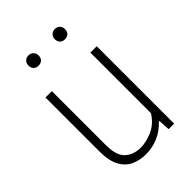

<svg xmlns="http://www.w3.org/2000/svg" viewBox="-222 -843 948 948"><g transform="rotate(-45 252.5 -369.0)"><path d="M224.5 9Q180.5 9 145.8 -7.2Q111 -23.5 90.8 -61.2Q70.5 -99 70.5 -164.5V-540.5H115V-164.5Q115 -90 147 -61.2Q179 -32.5 229.5 -32.5Q266 -32.5 310.2 -51.5Q354.5 -70.5 384 -117.5V-540.5H428.5V0H390L386.5 -60.5H382Q350 -25.5 309 -8.2Q268 9 224.5 9ZM342 -675.5Q326.5 -675.5 316.5 -685Q306.5 -694.5 306.5 -711Q306.5 -727 316.5 -737Q326.5 -747 342 -747Q358 -747 367.8 -737Q377.5 -727 377.5 -711Q377.5 -694.5 367.8 -685Q358 -675.5 342 -675.5ZM158 -675.5Q142 -675.5 132.2 -685Q122.5 -694.5 122.5 -711Q122.5 -727 132.2 -737Q142 -747 158 -747Q173.5 -747 183.5 -737Q193.5 -727 193.5 -711Q193.5 -694.5 183.5 -685Q173.5 -675.5 158 -675.5Z"/></g></svg>

Font: Encode Sans SemiCondensed SemiCondensed ExtraLight
Style: Regular
Weight: 200
Width: 4
Designer: Multiple Designers
Foundry: Impallari Type
Version: Version 3.000; ttfautohint (v1.8.3) -l 8 -r 50 -G 200 -x 14 